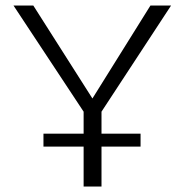

<svg xmlns="http://www.w3.org/2000/svg" viewBox="-20 -678 671 698"><path d="M349 -272V-192H491V-145H349V0H284V-145H138V-192H284V-272L29 -658H101L316 -320L527 -658H602Z"/></svg>

Font: EauTestSC Semilight
Style: Regular
Weight: 300
Designer: Christian Thalmann (Catharsis Fonts)
Version: Version 0.001;PS 000.001;hotconv 1.0.88;makeotf.lib2.5.64775